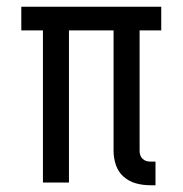

<svg xmlns="http://www.w3.org/2000/svg" viewBox="-20 -540 540 568"><path d="M424 8Q403 8 382.5 2.5Q362 -3 346 -17Q330 -31 323 -51.5Q316 -72 316 -93V-450H184V0H107V-450H43V-520H457V-450H393V-93Q393 -87 395 -81Q397 -75 401.5 -70.5Q406 -66 412 -64Q418 -62 424 -62H440V8Z"/></svg>

Font: Iosevka www.saffi
Style: Regular
Weight: 400
Monospace: yes
Designer: Belleve Invis
Foundry: Belleve Invis
Version: Version 22.0.2; ttfautohint (v1.8.3)